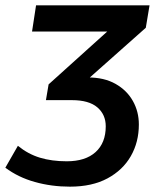

<svg xmlns="http://www.w3.org/2000/svg" viewBox="-69 -509 605 719"><path d="M193 190Q124 190 61.5 172.5Q-1 155 -49 119L-2 37Q36 68 80.5 81.5Q125 95 181 95Q251 95 289 60.5Q327 26 327 -36Q327 -80 295.5 -107Q264 -134 200 -134H103L113 -193L367 -422L364 -391H51L66 -489H491L477 -405L236 -191L202 -219H260Q321 -219 363.5 -195Q406 -171 428.5 -131Q451 -91 451 -43Q451 23 421 75.5Q391 128 333.5 159Q276 190 193 190Z"/></svg>

Font: Nunito Sans 12pt
Style: Bold Italic
Weight: 700
Italic angle: -9°
Designer: Vernon Adams
Foundry: Vernon Adams
Version: Version 3.101;gftools[0.9.27]